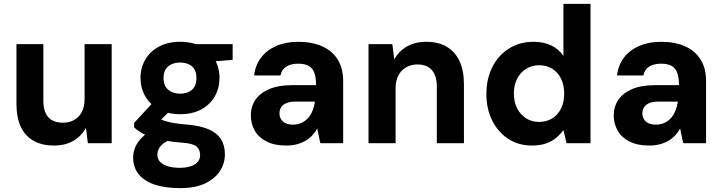

<svg xmlns="http://www.w3.org/2000/svg" viewBox="-20 -740 3732 992"><path d="M259 12Q197 12 153.5 -12.5Q110 -37 87.5 -85Q65 -133 65 -204V-512H204V-220Q204 -163 229.5 -134.5Q255 -106 306 -106Q338 -106 363 -120Q388 -134 402.5 -161Q417 -188 417 -228V-512H557V0H434L424 -80Q402 -38 360 -13Q318 12 259 12Z M910 232Q836 232 781.5 214.5Q727 197 697.5 161.5Q668 126 668 74Q668 37 686.5 5Q705 -27 741 -52.5Q777 -78 829 -96L882 -26Q835 -12 814 10Q793 32 793 59Q793 82 808 97Q823 112 849 119.5Q875 127 908 127Q940 127 964 119.5Q988 112 1001 97Q1014 82 1014 61Q1014 33 995.5 17Q977 1 920 -3Q868 -7 828 -14.5Q788 -22 758 -32.5Q728 -43 707 -56Q686 -69 673 -82V-105L781 -222L882 -190L751 -63L793 -134Q803 -127 814 -122Q825 -117 841 -112.5Q857 -108 883.5 -103.5Q910 -99 950 -96Q1017 -90 1059 -71.5Q1101 -53 1121.5 -21Q1142 11 1142 58Q1142 103 1117 142.5Q1092 182 1041 207Q990 232 910 232ZM911 -150Q847 -150 801 -175Q755 -200 730.5 -242.5Q706 -285 706 -337Q706 -390 730.5 -432Q755 -474 801 -499Q847 -524 911 -524Q975 -524 1020.5 -499Q1066 -474 1090 -432Q1114 -390 1114 -337Q1114 -285 1090 -242.5Q1066 -200 1020.5 -175Q975 -150 911 -150ZM911 -256Q949 -256 972 -276.5Q995 -297 995 -337Q995 -377 972 -397Q949 -417 911 -417Q873 -417 849 -397Q825 -377 825 -337Q825 -297 849 -276.5Q873 -256 911 -256ZM996 -415 974 -512H1182V-431Z M1459 12Q1398 12 1357 -9Q1316 -30 1296 -65.5Q1276 -101 1276 -143Q1276 -189 1299.5 -224Q1323 -259 1370.5 -279.5Q1418 -300 1490 -300H1613Q1613 -338 1604.5 -362.5Q1596 -387 1576 -399Q1556 -411 1520 -411Q1484 -411 1459.5 -396Q1435 -381 1429 -350H1293Q1299 -403 1328.5 -442Q1358 -481 1407.5 -502.5Q1457 -524 1520 -524Q1593 -524 1645 -500.5Q1697 -477 1725 -432Q1753 -387 1753 -321V0H1635L1619 -76Q1609 -57 1593.5 -40.5Q1578 -24 1558 -12.5Q1538 -1 1513.5 5.5Q1489 12 1459 12ZM1493 -96Q1518 -96 1537.5 -105Q1557 -114 1571.5 -130Q1586 -146 1594.5 -167.5Q1603 -189 1607 -213V-215H1506Q1478 -215 1460 -207.5Q1442 -200 1433 -186.5Q1424 -173 1424 -155Q1424 -136 1433 -122.5Q1442 -109 1457.5 -102.5Q1473 -96 1493 -96Z M1884 0V-512H2007L2017 -433Q2040 -475 2082 -499.5Q2124 -524 2183 -524Q2245 -524 2288 -498.5Q2331 -473 2354 -424.5Q2377 -376 2377 -305V0H2237V-293Q2237 -347 2212 -377Q2187 -407 2136 -407Q2105 -407 2079 -392.5Q2053 -378 2038.5 -350.5Q2024 -323 2024 -284V0Z M2728 12Q2660 12 2607 -22Q2554 -56 2523.5 -116.5Q2493 -177 2493 -254Q2493 -333 2524 -394Q2555 -455 2610 -489.5Q2665 -524 2736 -524Q2788 -524 2827.5 -505.5Q2867 -487 2891 -451V-720H3031V0H2907L2891 -68Q2876 -47 2854 -28.5Q2832 -10 2801.5 1Q2771 12 2728 12ZM2765 -110Q2804 -110 2833.5 -128.5Q2863 -147 2879 -180Q2895 -213 2895 -256Q2895 -300 2879 -333Q2863 -366 2833.5 -384.5Q2804 -403 2765 -403Q2728 -403 2698.5 -384.5Q2669 -366 2652 -333.5Q2635 -301 2635 -257Q2635 -213 2652 -180Q2669 -147 2698.5 -128.5Q2728 -110 2765 -110Z M3334 12Q3273 12 3232 -9Q3191 -30 3171 -65.5Q3151 -101 3151 -143Q3151 -189 3174.5 -224Q3198 -259 3245.5 -279.5Q3293 -300 3365 -300H3488Q3488 -338 3479.5 -362.5Q3471 -387 3451 -399Q3431 -411 3395 -411Q3359 -411 3334.5 -396Q3310 -381 3304 -350H3168Q3174 -403 3203.5 -442Q3233 -481 3282.5 -502.5Q3332 -524 3395 -524Q3468 -524 3520 -500.5Q3572 -477 3600 -432Q3628 -387 3628 -321V0H3510L3494 -76Q3484 -57 3468.5 -40.5Q3453 -24 3433 -12.5Q3413 -1 3388.5 5.5Q3364 12 3334 12ZM3368 -96Q3393 -96 3412.5 -105Q3432 -114 3446.5 -130Q3461 -146 3469.5 -167.5Q3478 -189 3482 -213V-215H3381Q3353 -215 3335 -207.5Q3317 -200 3308 -186.5Q3299 -173 3299 -155Q3299 -136 3308 -122.5Q3317 -109 3332.5 -102.5Q3348 -96 3368 -96Z"/></svg>

Font: DM Sans 12pt ExtraBold
Style: Regular
Weight: 800
Version: Version 4.004;gftools[0.9.30]